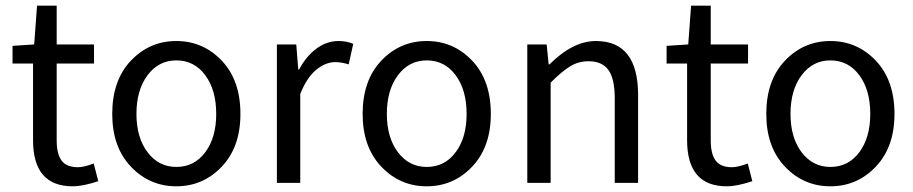

<svg xmlns="http://www.w3.org/2000/svg" viewBox="-20 -642 3206 674"><path d="M24 -419V-481L100 -486L110 -622H179V-486H310V-419H179V-149Q179 -102 196 -78.5Q213 -55 254 -55Q274 -55 309 -68L325 -6Q271 12 235 12Q96 12 96 -150V-419Z M374 -242Q374 -360 439.5 -429Q505 -498 599 -498Q693 -498 758.5 -429Q824 -360 824 -242Q824 -126 758.5 -57Q693 12 599 12Q505 12 439.5 -57Q374 -126 374 -242ZM459 -242Q459 -159 498 -107.5Q537 -56 599 -56Q662 -56 700.5 -107.5Q739 -159 739 -242Q739 -326 700.5 -378Q662 -430 599 -430Q537 -430 498 -378Q459 -326 459 -242Z M952 0V-486H1020L1027 -398H1030Q1055 -445 1091 -471.5Q1127 -498 1168 -498Q1197 -498 1220 -488L1204 -416Q1178 -424 1157 -424Q1123 -424 1090 -397Q1057 -370 1034 -312V0Z M1253 -242Q1253 -360 1318.5 -429Q1384 -498 1478 -498Q1572 -498 1637.5 -429Q1703 -360 1703 -242Q1703 -126 1637.5 -57Q1572 12 1478 12Q1384 12 1318.5 -57Q1253 -126 1253 -242ZM1338 -242Q1338 -159 1377 -107.5Q1416 -56 1478 -56Q1541 -56 1579.5 -107.5Q1618 -159 1618 -242Q1618 -326 1579.5 -378Q1541 -430 1478 -430Q1416 -430 1377 -378Q1338 -326 1338 -242Z M1831 0V-486H1899L1906 -416H1909Q1991 -498 2072 -498Q2220 -498 2220 -308V0H2138V-297Q2138 -365 2116 -396Q2094 -427 2046 -427Q2011 -427 1982 -409.5Q1953 -392 1913 -352V0Z M2320 -419V-481L2396 -486L2406 -622H2475V-486H2606V-419H2475V-149Q2475 -102 2492 -78.5Q2509 -55 2550 -55Q2570 -55 2605 -68L2621 -6Q2567 12 2531 12Q2392 12 2392 -150V-419Z M2670 -242Q2670 -360 2735.5 -429Q2801 -498 2895 -498Q2989 -498 3054.5 -429Q3120 -360 3120 -242Q3120 -126 3054.5 -57Q2989 12 2895 12Q2801 12 2735.5 -57Q2670 -126 2670 -242ZM2755 -242Q2755 -159 2794 -107.5Q2833 -56 2895 -56Q2958 -56 2996.5 -107.5Q3035 -159 3035 -242Q3035 -326 2996.5 -378Q2958 -430 2895 -430Q2833 -430 2794 -378Q2755 -326 2755 -242Z"/></svg>

Font: RibengUni
Style: Regular
Weight: 400
Designer: (1) Dr. Andrew Glass (Senior Program Manager at Microsoft Corporation)
(2) Bivuti Chakma (Chakma Font Designer & Keyboar
Foundry: Bivuti Chakma
Version: Version 2.2022; Updated on: 03 June 2022; Friday